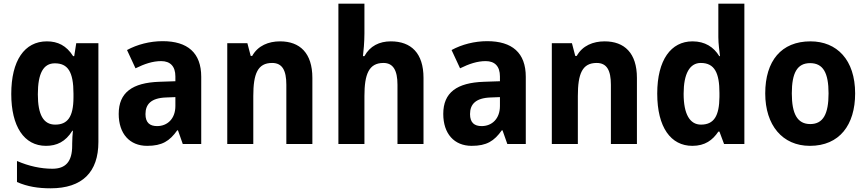

<svg xmlns="http://www.w3.org/2000/svg" viewBox="-20 -873 4693 1040"><path d="M234 -649C112 -649 41 -544 41 -364C41 -189 110 -83 229 -83C287 -83 335 -105 372 -165H375C373 -145 371 -118 371 -94V-84C371 3 335 41 264 41C202 41 136 27 72 -1V113C129 138 187 147 254 147C426 147 513 59 513 -104V-639H393L382 -569H376C340 -626 293 -649 234 -649ZM277 -530C347 -530 378 -485 378 -366V-346C378 -237 344 -198 279 -198C215 -198 185 -252 185 -362C185 -476 215 -530 277 -530Z M861 -650C792 -650 723 -632 668 -602L714 -503C763 -527 807 -542 853 -542C902 -542 930 -514 930 -459V-433L843 -430C697 -425 623 -372 623 -256C623 -149 682 -83 777 -83C858 -83 899 -109 940 -167H944L970 -93H1070V-457C1070 -587 996 -650 861 -650ZM879 -345 930 -347V-299C930 -230 887 -190 831 -190C792 -190 768 -208 768 -255C768 -308 798 -342 879 -345Z M1497 -649C1435 -649 1377 -626 1346 -570H1338L1320 -639H1211V-93H1352V-353C1352 -474 1376 -532 1454 -532C1509 -532 1531 -492 1531 -414V-93H1672V-451C1672 -586 1604 -649 1497 -649Z M1954 -692V-853H1813V-93H1954V-353C1954 -471 1978 -532 2057 -532C2109 -532 2133 -493 2133 -414V-93H2274V-451C2274 -585 2207 -649 2097 -649C2035 -649 1984 -624 1954 -569H1946C1949 -593 1954 -646 1954 -692Z M2619 -650C2550 -650 2481 -632 2426 -602L2472 -503C2521 -527 2565 -542 2611 -542C2660 -542 2688 -514 2688 -459V-433L2601 -430C2455 -425 2381 -372 2381 -256C2381 -149 2440 -83 2535 -83C2616 -83 2657 -109 2698 -167H2702L2728 -93H2828V-457C2828 -587 2754 -650 2619 -650ZM2637 -345 2688 -347V-299C2688 -230 2645 -190 2589 -190C2550 -190 2526 -208 2526 -255C2526 -308 2556 -342 2637 -345Z M3255 -649C3193 -649 3135 -626 3104 -570H3096L3078 -639H2969V-93H3110V-353C3110 -474 3134 -532 3212 -532C3267 -532 3289 -492 3289 -414V-93H3430V-451C3430 -586 3362 -649 3255 -649Z M3730 -83C3799 -83 3840 -114 3871 -160H3877L3902 -93H4012V-853H3871V-672C3871 -635 3877 -597 3880 -569H3876C3846 -618 3799 -649 3731 -649C3615 -649 3540 -549 3540 -366C3540 -183 3614 -83 3730 -83ZM3777 -198C3717 -198 3683 -254 3683 -365C3683 -474 3716 -532 3776 -532C3851 -532 3877 -477 3877 -370V-348C3876 -246 3848 -198 3777 -198Z M4612 -367C4612 -549 4513 -649 4370 -649C4212 -649 4125 -543 4125 -367C4125 -195 4218 -83 4367 -83C4527 -83 4612 -196 4612 -367ZM4269 -367C4269 -478 4298 -531 4368 -531C4439 -531 4468 -478 4468 -367C4468 -256 4439 -201 4369 -201C4299 -201 4269 -256 4269 -367Z"/></svg>

Font: Noto Sans Kannada UI SemiCondensed
Style: Bold
Weight: 700
Width: 4
Designer: Jelle Bosma - Monotype Design Team
Foundry: Monotype Imaging Inc.
Version: Version 2.005